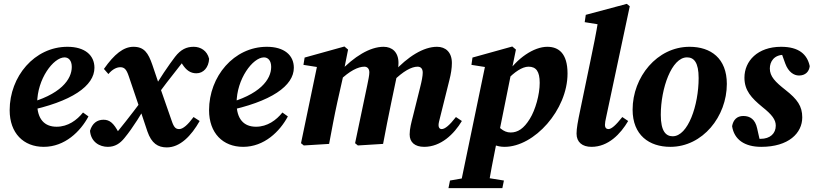

<svg xmlns="http://www.w3.org/2000/svg" viewBox="-20 -739 4189 986"><path d="M204.6 15.1C313 15.1 393 -63.8 434.3 -141.1L406.3 -161.2C375 -122.2 329.3 -88.2 270.6 -88.2C208.5 -88.2 170.9 -127.2 170.9 -209C170.9 -333.4 254.4 -444.3 311.5 -444.3C332.4 -444.3 348.6 -428 348.6 -395.3C348.6 -332.6 293.9 -251.4 109.8 -204.9L112.4 -167.6C351.5 -216.4 465 -299.2 465 -391C465 -455.7 415.4 -498.7 326.4 -498.7C157 -498.7 29.6 -346.2 29.6 -173C29.6 -55.7 100.4 15.1 204.6 15.1Z M836.8 18C904.9 18 962.4 -41.6 1005.4 -117.6L974 -138C945.1 -98.8 920.1 -76.1 900.2 -76.1C882.9 -76.1 873.2 -84.2 861.8 -118.4L800.7 -293.8L798.6 -299.1L762.3 -406.3C741.1 -467.4 720.4 -498.7 665.2 -498.7C614.6 -498.7 567.2 -461.3 513.7 -385L536.7 -358.7C557.9 -384.5 580.6 -393.8 597.4 -393.8C618.4 -393.8 629 -383.6 641 -348.4L698.6 -178.5L700 -174.6L737 -64C758.3 -2.4 791.1 18 836.8 18ZM442.2 -67.3C446.9 -9.3 492.1 15.1 533.5 15.1C570.5 15.1 596.5 -2.2 619.2 -30.3C664.4 -85.3 702.9 -149.3 755.9 -239.5L745.5 -272.5C692.1 -201.2 640.6 -132.6 585.5 -65.3C576.7 -54 565.9 -45.7 555.8 -35.7V-23.9L603 -33.5L589.2 -58.7C563.6 -106.6 543.4 -124.1 511.7 -124.1C478.5 -124.1 453.6 -105.6 442.2 -67.3ZM759.5 -212.8C809.8 -280.8 861.4 -348.7 914.2 -414.7C924.8 -428 937.1 -436.4 949.4 -445.7V-451.7L893.8 -445.3L916.3 -409.5C936.1 -378.7 957.8 -362.6 988.5 -362.6C1024.9 -362.6 1051.7 -392.7 1053.9 -437.1C1043.7 -478.9 1010 -498.7 974.7 -498.7C938.4 -498.7 908.8 -485.6 879.1 -447.3C849.4 -408.4 799.4 -336.9 746.7 -245.6L759.5 -212.8Z M1228.6 15.1C1337 15.1 1417 -63.8 1458.3 -141.1L1430.3 -161.2C1399 -122.2 1353.3 -88.2 1294.6 -88.2C1232.5 -88.2 1194.9 -127.2 1194.9 -209C1194.9 -333.4 1278.4 -444.3 1335.5 -444.3C1356.4 -444.3 1372.6 -428 1372.6 -395.3C1372.6 -332.6 1317.9 -251.4 1133.8 -204.9L1136.4 -167.6C1375.5 -216.4 1489 -299.2 1489 -391C1489 -455.7 1439.4 -498.7 1350.4 -498.7C1181 -498.7 1053.6 -346.2 1053.6 -173C1053.6 -55.7 1124.4 15.1 1228.6 15.1Z M1540.1 8 1670.1 0C1683.8 -72.4 1696.5 -142.9 1712.3 -214.3L1744 -355.1L1741.8 -355L1767.5 -484.4L1748.8 -500.2L1544.4 -443.4L1538.3 -405.9L1664.7 -386L1611.6 -415L1525.8 -3.6L1540.1 8ZM1817.8 8 1947.3 0C1961 -72.4 1974.7 -142.9 1989.7 -214.3L2019 -354.3L2017.4 -356.6C2022.1 -378.3 2026.4 -392.1 2026.4 -415.4C2026.4 -471.4 1993.7 -498.7 1949.8 -498.7C1879.9 -498.7 1798.5 -449.1 1722.9 -368.6H1716.5L1723 -324.4C1774.7 -374.7 1819 -396.6 1851.3 -396.6C1865.4 -396.6 1876.7 -387.1 1876.7 -367.3C1876.7 -351.3 1871.2 -328.2 1866.1 -301.9L1803.5 -3.6L1817.8 8ZM2158.4 15.1C2244.4 15.1 2311.4 -50.1 2351.9 -117.6L2321.4 -138C2288.6 -95.8 2265.4 -76.1 2247.8 -76.1C2238.2 -76.1 2232.1 -83.1 2232.1 -96.3C2232.1 -106.3 2235.9 -119.9 2240.8 -139.3L2287.9 -328.2C2295.9 -359.7 2300.6 -388.4 2300.6 -415.4C2300.6 -471.4 2267.9 -498.7 2224.4 -498.7C2154.7 -498.7 2075 -449.1 1999.7 -367.4H1993.3L1999.7 -323C2050.9 -373.7 2093.5 -396.6 2124.4 -396.6C2140.3 -396.6 2150.9 -387.1 2150.9 -365.7C2150.9 -349.3 2145.7 -322 2137.7 -290.9L2100.4 -141.1C2092.6 -110.8 2083.7 -78.1 2083.7 -48.6C2083.7 -8.3 2110.6 15.1 2158.4 15.1Z M2283.1 227.1H2559.8L2567.8 188.1L2445.2 168.4H2403.7L2290.9 188.1L2283.1 227.1ZM2341.1 227.1H2485.7C2497.8 155.5 2511.3 85.9 2531.1 -13.4L2538 -31.4L2603.6 -356.9L2604.6 -362.6L2629.5 -484.4L2610.8 -500.2L2406.4 -443.4L2401 -405.9L2527.2 -386L2474.4 -415L2341.1 227.1ZM2571.2 15.1C2723.8 15.1 2894.5 -174.5 2894.5 -361.4C2894.5 -465.7 2848.2 -498.7 2790.6 -498.7C2721.9 -498.7 2634.4 -440.5 2578.9 -354H2574.6L2585.6 -330.8C2620.6 -367.6 2661.1 -396.6 2694.2 -396.6C2732.9 -396.6 2751.6 -372.8 2751.6 -313.5C2751.6 -253.1 2729.5 -174.7 2701 -128.9C2670.3 -78.8 2639.3 -58.6 2602.2 -58.6C2564.6 -58.6 2535.6 -87.8 2509.1 -130.4L2468.5 -30.7C2498.6 1.3 2532.4 15.1 2571.2 15.1Z M3017.6 15.1C3103.6 15.1 3166.5 -50.7 3205.9 -117.6L3175.8 -138C3142.9 -96.3 3120.4 -76.1 3104.4 -76.1C3094.3 -76.1 3086.6 -83.3 3086.6 -96.9C3086.6 -106.9 3088.9 -120.7 3093.4 -139.9L3214.1 -706.9L3198.8 -719.2L2988.2 -662.8L2982.7 -625.2L3107.6 -605L3052.8 -638.9C3041.6 -567.7 3026.5 -495.4 3011.8 -425L2959.8 -174.3C2947.4 -115 2940.8 -79.8 2940.8 -52.9C2940.8 -8.9 2970.1 15.1 3017.6 15.1Z M3422.6 15.1C3588.7 15.1 3712.6 -141.1 3712.6 -308C3712.6 -439.6 3630.2 -498.7 3521.2 -498.7C3354.1 -498.7 3228.7 -343 3228.7 -175.9C3228.7 -44.7 3314.1 15.1 3422.6 15.1ZM3434.6 -39.2C3400.1 -39.2 3373.4 -64.3 3373.4 -149.2C3373.4 -284.6 3428.8 -444.4 3508.1 -444.4C3543.4 -444.4 3567.8 -418.9 3567.8 -338.1C3567.8 -198.4 3513.3 -39.2 3434.6 -39.2Z M3889.3 15.1C4029.7 15.1 4099.9 -55.3 4099.9 -136.2C4099.9 -194.2 4074.6 -229.2 4013.9 -277C3961.2 -318.3 3933.4 -346.5 3933.4 -387.1C3933.4 -422 3954.4 -457.6 4006.9 -457.6C4022.9 -457.6 4037.2 -457 4051.5 -456.2L3989.7 -476.4L4012.7 -412.6C4028.5 -369.7 4056.5 -351.2 4083.1 -351.2C4116.1 -351.2 4135.1 -371 4138.3 -399.3C4125.4 -460 4082.6 -498.7 3991.3 -498.7C3870.3 -498.7 3803 -425.3 3803 -340.1C3803 -274.3 3838.8 -235.8 3894.6 -189.9C3944.4 -150.4 3963.9 -124.4 3963.9 -93.8C3963.9 -54 3935.7 -26 3885.4 -26C3864.1 -26 3845 -26.6 3822.6 -28.6L3884.5 -7.4L3868.2 -80C3858.4 -125.9 3832.1 -143.4 3797.3 -143.4C3764.1 -143.4 3745.3 -123.1 3739.6 -91C3750.1 -22.4 3803.5 15.1 3889.3 15.1Z"/></svg>

Font: Source Serif 4 Variable
Style: Italic
Weight: 400
Italic angle: -12°
Designer: Frank Grießhammer
Foundry: Adobe Systems Incorporated
Version: Version 4.004;hotconv 1.0.116;makeotfexe 2.5.65601